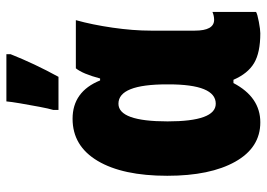

<svg xmlns="http://www.w3.org/2000/svg" viewBox="-134 -670 815 586"><g transform="rotate(-90 273.0 -377.5)"><path d="M331 -606Q371 -679 400 -752V-765H256Q255 -752 250 -722.5Q245 -693 239.5 -664Q234 -635 230 -622V-606ZM312 -72H322Q341 -28 373 -9Q405 10 464 10Q475 10 499 5.5Q523 1 529 -3V-136Q517 -131 505 -131Q472 -131 472 -190V-324Q472 -378 481 -440.5Q490 -503 504 -553H357Q340 -532 326 -479H320Q286 -563 203 -563Q120 -563 74.5 -486.5Q29 -410 29 -274Q29 -143 72 -66.5Q115 10 192 10Q269 10 312 -72ZM195 -273Q195 -423 249 -423Q308 -423 308 -275V-270Q308 -126 249 -126Q195 -126 195 -273Z"/></g></svg>

Font: Noto Sans Display Condensed Black
Style: Regular
Weight: 900
Width: 3
Designer: Monotype Design team
Foundry: Monotype Imaging Inc.
Version: 1.000